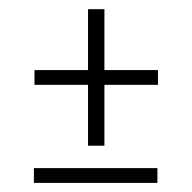

<svg xmlns="http://www.w3.org/2000/svg" viewBox="-20 -525 422 422"><path d="M209.5 -504.8V-204.8H173.5V-504.8ZM55.8 -371H327.2V-338.5H55.8ZM54.5 -155.5H326V-123H54.5Z"/></svg>

Font: Emberly Black
Style: Regular
Weight: 900
Designer: Rajesh Rajput
Foundry: Rajesh Rajput
Version: Version 1.000